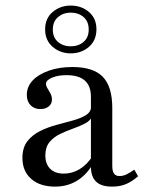

<svg xmlns="http://www.w3.org/2000/svg" viewBox="-20 -672 549 703"><path d="M312.9 -206.5V-317.7Q312.9 -357.3 290.7 -377Q268.5 -396.8 223.4 -396.8Q191.9 -396.8 170.2 -387.5Q148.4 -378.2 148.4 -365.3Q148.4 -357.3 154 -348.4Q159.7 -339.5 164.9 -329.4Q170.2 -319.4 170.2 -307.3Q170.2 -291.9 158.5 -282.3Q146.8 -272.6 127.4 -272.6Q105.6 -272.6 91.9 -286.7Q78.2 -300.8 78.2 -324.2Q78.2 -354.8 99.6 -377.4Q121 -400 158.9 -413.3Q196.8 -426.6 245.2 -426.6Q321.8 -426.6 356.5 -390.7Q391.1 -354.8 391.1 -276.6V-206.5ZM181.5 11.3Q126.6 11.3 94.4 -16.9Q62.1 -45.2 62.1 -93.5Q62.1 -131.5 80.2 -154.8Q98.4 -178.2 127 -192.3Q155.6 -206.5 187.9 -214.9Q220.2 -223.4 248.8 -231.5Q277.4 -239.5 295.6 -251.2Q313.7 -262.9 313.7 -283.1L316.9 -245.2Q310.5 -229.8 291.1 -219.8Q271.8 -209.7 247.6 -201.2Q223.4 -192.7 200 -181.5Q176.6 -170.2 161.3 -151.6Q146 -133.1 146 -103.2Q146 -71.8 163.7 -54Q181.5 -36.3 213.7 -36.3Q244.4 -36.3 271.8 -52.8Q299.2 -69.4 320.2 -102.4L319.4 -70.2Q294.4 -29 259.7 -8.9Q225 11.3 181.5 11.3ZM391.1 -64.5Q391.1 -45.2 397.6 -36.3Q404 -27.4 417.7 -27.4Q431.5 -27.4 444.8 -34.3Q458.1 -41.1 471.8 -50.8L485.5 -26.6Q464.5 -8.1 442.3 1.6Q420.2 11.3 390.3 11.3Q350.8 11.3 331.9 -6.9Q312.9 -25 312.9 -62.1V-206.5H391.1ZM238.7 -476.6Q200.8 -476.6 173 -500.4Q145.2 -524.2 145.2 -564.5Q145.2 -604.8 173 -628.2Q200.8 -651.6 238.7 -651.6Q278.2 -651.6 305.6 -628.2Q333.1 -604.8 333.1 -564.5Q333.1 -524.2 305.6 -500.4Q278.2 -476.6 238.7 -476.6ZM238.7 -502.4Q266.9 -502.4 285.9 -518.5Q304.8 -534.7 304.8 -563.7Q304.8 -593.5 285.9 -609.7Q266.9 -625.8 238.7 -625.8Q212.1 -625.8 192.7 -609.7Q173.4 -593.5 173.4 -563.7Q173.4 -534.7 192.3 -518.5Q211.3 -502.4 238.7 -502.4Z"/></svg>

Font: Playfair 5pt SemiExpanded Light
Style: Regular
Weight: 400
Version: Version 2.203